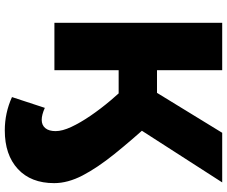

<svg xmlns="http://www.w3.org/2000/svg" viewBox="-93 -647 947 801"><g transform="rotate(90 380.5 -246.5)"><path d="M75 0V-700H273V0ZM215 -268V-428H472V-268ZM503 -330 319 -349 534 -700H741ZM524 207Q451 207 385 177L430 40Q459 53 480 53Q502 53 514.5 38Q527 23 527 -5Q527 -33 509.5 -70.5Q492 -108 463 -150.5Q434 -193 398.5 -235Q363 -277 327 -314L486 -409Q565 -322 622.5 -250.5Q680 -179 712 -117.5Q744 -56 744 1Q744 98 685 152.5Q626 207 524 207Z"/></g></svg>

Font: MOST Montserrat ExtraBold
Style: Regular
Weight: 800
Designer: Julieta Ulanovsky
Foundry: Julieta Ulanovsky
Version: Version 8.000;March 11, 2024;FontCreator 15.0.0.2926 64-bit